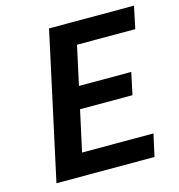

<svg xmlns="http://www.w3.org/2000/svg" viewBox="-100 -746 777 834"><g transform="rotate(-15 288.5 -329.0)"><path d="M493 0H52L195 -658H577L556 -558H294L194 -100H515ZM150 -284 172 -383H491L470 -284Z"/></g></svg>

Font: Ysabeau Office
Style: Bold Italic
Weight: 700
Italic angle: -12°
Designer: Christian Thalmann (Catharsis Fonts)
Version: Version 2.001;gftools[0.9.30]; featfreeze: tnum,lnum,ss02